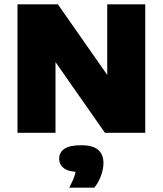

<svg xmlns="http://www.w3.org/2000/svg" viewBox="-20 -615 754 889"><path d="M61 0V-595H248L502.5 -231H476.5V-595H652.5V0H466L211.5 -364H237V0ZM300.5 254Q319 219.5 326.2 195.8Q333.5 172 333.5 146L369.5 182H356.5Q301 182 277.5 165Q254 148 254 119.5Q254 90.5 278.2 74Q302.5 57.5 356 57.5Q410.5 57.5 434.8 79Q459 100.5 459 139.5Q459 168 447.2 199.8Q435.5 231.5 416.5 254Z"/></svg>

Font: Encode Sans SC ExtraBold
Style: Regular
Weight: 800
Version: Version 3.002